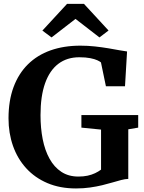

<svg xmlns="http://www.w3.org/2000/svg" viewBox="-20 -996 769 1026"><path d="M386 11Q300.5 11 233.5 -17.5Q166.5 -46 120 -97Q73.5 -148 49.5 -216.2Q25.5 -284.5 25.5 -363.5Q25.5 -457.5 52.2 -530Q79 -602.5 129 -652Q179 -701.5 250 -726.8Q321 -752 409.5 -752Q449 -752 487.5 -747.8Q526 -743.5 560 -737.8Q594 -732 619.8 -727.2Q645.5 -722.5 659 -721L648 -535H546L519.5 -662.5Q514 -667.5 500 -674Q486 -680.5 462.2 -685.2Q438.5 -690 404 -690Q338 -690 291.8 -655Q245.5 -620 221 -551.2Q196.5 -482.5 196.5 -380.5Q196.5 -311.5 208.2 -252Q220 -192.5 244.8 -147.8Q269.5 -103 307.8 -77.8Q346 -52.5 399 -52.5Q426 -52.5 448 -57.2Q470 -62 488 -70.5Q506 -79 520 -89.5V-303.5L415 -314V-381H718.5V-314L665.5 -305V-40Q648.5 -39.5 627.5 -34Q606.5 -28.5 581.2 -21Q556 -13.5 526 -6.2Q496 1 461 6Q426 11 386 11ZM255.5 -796 206.5 -832.5 338.5 -975.5H428.5L560 -833L511.5 -796L383.5 -895Z"/></svg>

Font: Merriweather Light 18pt
Style: Bold
Weight: 700
Version: Version 2.100